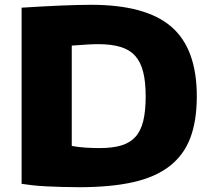

<svg xmlns="http://www.w3.org/2000/svg" viewBox="-20 -770 877 800"><path d="M310 10Q275 10 240.5 9Q206 8 174.5 6.5Q143 5 116 2Q89 -1 70 -4V-738Q259 -750 360 -750Q588 -750 694 -658.5Q800 -567 800 -369Q800 -267 773 -195.5Q746 -124 687 -78Q628 -32 535 -11Q442 10 310 10ZM395 -153Q449 -153 485.5 -164Q522 -175 544.5 -200Q567 -225 577 -266.5Q587 -308 587 -369Q587 -429 576.5 -470.5Q566 -512 543 -537.5Q520 -563 482 -574.5Q444 -586 390 -586Q370 -586 343.5 -584.5Q317 -583 279 -580V-162Q305 -157 334.5 -155Q364 -153 395 -153Z"/></svg>

Font: Encode Sans Wide
Style: ExtraBold
Weight: 800
Designer: Pablo Impallari, Andres Torresi
Foundry: Pablo Impallari, Andres Torresi
Version: Version 1.000; ttfautohint (v1.00) -l 8 -r 50 -G 200 -x 14 -